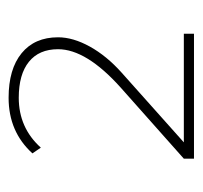

<svg xmlns="http://www.w3.org/2000/svg" viewBox="-32 -742 460 435"><g transform="rotate(-90 197.5 -524.0)"><path d="M56 -337 217 -480Q304 -558 304 -622Q304 -665 275.5 -688Q247 -711 194 -711Q126 -711 81 -661L68 -680Q117 -734 194 -734Q259 -734 295 -704.5Q331 -675 331 -622Q331 -588 310 -550Q289 -512 251 -478L93 -337H339V-314H56Z"/></g></svg>

Font: KoHo ExtraLight
Style: Regular
Weight: 275
Version: Version 1.000; ttfautohint (v1.6)